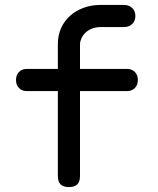

<svg xmlns="http://www.w3.org/2000/svg" viewBox="-20 -750 640 780"><path d="M496 -380H305V-35Q305 -12 294 -1Q283 10 260 10Q237 10 226 -1Q215 -12 215 -35V-380H89Q69 -380 57 -392.5Q45 -405 45 -425Q45 -445 57 -457.5Q69 -470 89 -470H215V-570Q215 -607 228.5 -636.5Q242 -666 266 -687Q290 -708 321.5 -719Q353 -730 389 -730H484Q504 -730 517 -717.5Q530 -705 530 -685Q530 -665 517 -652.5Q504 -640 484 -640H389Q369 -640 353 -633.5Q337 -627 326.5 -616.5Q316 -606 310.5 -593.5Q305 -581 305 -570V-470H496Q516 -470 528 -457.5Q540 -445 540 -425Q540 -405 528 -392.5Q516 -380 496 -380Z"/></svg>

Font: Maple Mono Normal
Style: Regular
Weight: 400
Monospace: yes
Designer: subframe7536
Version: Version 7.000